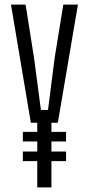

<svg xmlns="http://www.w3.org/2000/svg" viewBox="-20 -820 389 840"><path d="M205 -283V-243H269V-201H205V-157H269V-115H205V0H143V-115H80V-157H143V-201H80V-243H143V-283H115L28 -800H92L129 -566L159 -339H190L219 -566L257 -800H321L233 -283Z"/></svg>

Font: Big Shoulders Display Light
Style: Regular
Weight: 300
Designer: Patric King
Foundry: XO Type Co
Version: Version 1.000; ttfautohint (v1.8.2)